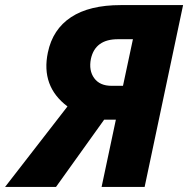

<svg xmlns="http://www.w3.org/2000/svg" viewBox="-70 -734 739 754"><path d="M-50 0 195 -316Q90 -395 118 -528Q137 -619 209 -666.5Q281 -714 404 -714H649L498 0H329L385 -264H339L150 0ZM368 -397H413L452 -580H393Q304 -580 287 -503Q278 -457 300 -427Q322 -397 368 -397Z"/></svg>

Font: Noto Sans ExtraBold
Style: Italic
Weight: 800
Italic angle: -12°
Designer: Monotype Design Team
Foundry: Monotype Imaging Inc.
Version: Version 2.013; ttfautohint (v1.8.4.7-5d5b)